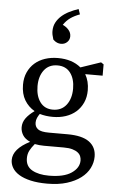

<svg xmlns="http://www.w3.org/2000/svg" viewBox="-63 -814 645 1066"><g transform="rotate(5 259.0 -281.5)"><path d="M237 -203Q285 -203 312 -238Q339 -273 339 -329Q339 -383 314 -416.5Q289 -450 242 -450Q194 -450 167.5 -415.5Q141 -381 141 -326Q141 -271 166 -237Q191 -203 237 -203ZM205 1Q179 1 154 -4Q137 16 127 35Q117 54 117 78Q117 123 153 143.5Q189 164 247 164Q330 164 372.5 135Q415 106 415 65Q415 53 410.5 41.5Q406 30 394.5 21Q383 12 364 6.5Q345 1 316 1ZM496 -415H399Q421 -377 421 -327Q421 -288 407 -257.5Q393 -227 369 -206Q345 -185 312 -174Q279 -163 240 -163Q220 -163 202 -165.5Q184 -168 167 -173Q159 -162 153.5 -149.5Q148 -137 148 -123Q148 -100 165 -87Q182 -74 226 -74H330Q412 -74 451.5 -45Q491 -16 491 37Q491 70 475.5 101Q460 132 428.5 156Q397 180 350.5 194.5Q304 209 241 209Q188 209 149 200Q110 191 84.5 175.5Q59 160 46.5 139Q34 118 34 95Q34 33 127 -14Q98 -27 85.5 -47.5Q73 -68 73 -91Q73 -118 89.5 -141Q106 -164 137 -186Q102 -206 81 -241Q60 -276 60 -327Q60 -366 74 -396.5Q88 -427 112 -448Q136 -469 169 -480Q202 -491 241 -491Q320 -491 369 -450L481 -488L496 -478ZM341 -743Q311 -732 289.5 -717Q268 -702 251 -677Q271 -668 284.5 -652.5Q298 -637 298 -617Q298 -597 284 -584Q270 -571 250 -571Q239 -571 228 -575.5Q217 -580 206 -591Q201 -607 199 -617Q197 -627 197 -637Q197 -664 208 -685Q219 -706 237.5 -722.5Q256 -739 280 -751Q304 -763 331 -772Z"/></g></svg>

Font: SourceSerifPro
Style: Book
Weight: 400
Designer: Frank Grießhammer
Foundry: Adobe Systems Incorporated
Version: Version 1.014;PS Version 1.0;hotconv 1.0.73;makeotf.lib2.5.5